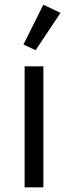

<svg xmlns="http://www.w3.org/2000/svg" viewBox="-20 -799 290 819"><path d="M238 -744 165 -779 80 -609 132 -585ZM165 0V-516H85V0Z"/></svg>

Font: IBM Plex Arabic
Style: Regular
Weight: 400
Designer: Mike Abbink, Paul van der Laan, Pieter van Rosmalen, Wael Morcos, Khajak Apelian
Foundry: Bold Monday
Version: Version 1.0